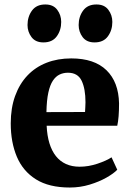

<svg xmlns="http://www.w3.org/2000/svg" viewBox="-20 -827 582 858"><path d="M292 11Q199 11 140.8 -25.5Q82.5 -62 55.2 -126.8Q28 -191.5 28 -275.5Q28 -344 47.5 -398Q67 -452 102.5 -489.5Q138 -527 187.8 -546.5Q237.5 -566 298.5 -566Q401.5 -566 455.8 -513.2Q510 -460.5 512 -365Q512 -332 510 -307.5Q508 -283 504 -265H188.5Q190.5 -220.5 201 -186.5Q211.5 -152.5 230 -129.2Q248.5 -106 275 -94Q301.5 -82 336 -82Q375.5 -82 415.8 -95.5Q456 -109 478.5 -124L504 -68.5Q488.5 -52 456 -33.5Q423.5 -15 380.8 -2Q338 11 292 11ZM187.5 -326 360 -326.5Q360.5 -337.5 361.2 -348.2Q362 -359 362 -370Q362 -430.5 344.8 -466.2Q327.5 -502 283.5 -502Q263.5 -502 246.5 -494Q229.5 -486 216.5 -466.8Q203.5 -447.5 196 -413.2Q188.5 -379 187.5 -326ZM173.5 -637.5Q138.5 -637.5 120.8 -661.2Q103 -685 103 -715Q103 -752.5 123 -779.8Q143 -807 182 -807H183Q218 -807 235.8 -783.2Q253.5 -759.5 253.5 -729Q253.5 -692 233.8 -664.8Q214 -637.5 174.5 -637.5ZM402 -637.5Q367 -637.5 349.2 -661.2Q331.5 -685 331.5 -715Q331.5 -752.5 351.5 -779.8Q371.5 -807 410.5 -807H411.5Q446.5 -807 464.2 -783.2Q482 -759.5 482 -729Q482 -692 462.2 -664.8Q442.5 -637.5 403 -637.5Z"/></svg>

Font: Merriweather 28pt ExtraBold
Style: Regular
Weight: 800
Version: Version 2.100